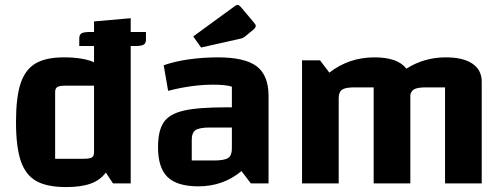

<svg xmlns="http://www.w3.org/2000/svg" viewBox="-20 -745 2042 780"><path d="M573 -615V-585Q573 -569 563.5 -563.5Q554 -558 528 -558H511V0H439L410 -44Q387 -13 348 1Q309 15 249 15Q171 15 127.5 -9.5Q84 -34 64.5 -91Q45 -148 45 -250Q45 -349 63.5 -405.5Q82 -462 124 -487Q166 -512 239 -512Q318 -512 362 -492V-558H302V-588Q302 -604 311 -609.5Q320 -615 346 -615H362V-658L511 -671V-615ZM362 -127V-397H247Q222 -397 213 -391.5Q204 -386 204 -371V-100H320Q345 -100 353.5 -105.5Q362 -111 362 -127Z M1071 -355V0H999L961 -50Q887 12 786 12Q700 12 661 -25.5Q622 -63 622 -147Q622 -214 645 -248Q668 -282 726 -295.5Q784 -309 900 -309H922V-393Q897 -401 846 -401Q760 -401 663 -376L645 -480Q691 -496 748.5 -504Q806 -512 865 -512Q975 -512 1023 -475.5Q1071 -439 1071 -355ZM922 -141V-227H834Q790 -227 774.5 -216.5Q759 -206 759 -177V-93H848Q891 -93 906.5 -103Q922 -113 922 -141ZM765 -597 935 -721Q940 -725 945 -725Q949 -725 951.5 -723Q954 -721 958 -717L1011 -654Q1019 -645 1019 -640Q1019 -633 1010 -625L977 -598Q967 -589 953 -587L797 -552Z M1937 -413V0H1788V-390H1709Q1678 -390 1664 -383Q1650 -376 1647 -359V0H1498V-390H1419Q1383 -390 1369.5 -380.5Q1356 -371 1356 -346V0H1207V-500H1280L1318 -450Q1398 -512 1501 -512Q1596 -512 1631 -466Q1703 -512 1791 -512Q1861 -512 1899 -486.5Q1937 -461 1937 -413Z"/></svg>

Font: Changa SemiBold
Style: Regular
Weight: 600
Designer: Eduardo Rodriguez Tunni
Foundry: Eduardo Rodriguez Tunni
Version: Version 2.002; ttfautohint (v1.5) -l 8 -r 50 -G 150 -x 14 -H